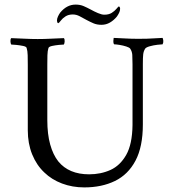

<svg xmlns="http://www.w3.org/2000/svg" viewBox="-20 -812 746 836"><path d="M309 -792Q329 -792 344 -785.5Q359 -779 374 -771Q390 -762 406.5 -755Q423 -748 434 -748Q454 -748 466.5 -756Q479 -764 486.5 -773Q494 -782 497 -784Q500 -784 501.5 -780.5Q503 -777 503 -774Q503 -765 498.5 -756Q494 -747 489 -740Q476 -724 459 -714Q442 -704 422 -704Q402 -704 387 -710.5Q372 -717 357 -725Q341 -734 326.5 -741.5Q312 -749 297 -749Q278 -749 265 -740.5Q252 -732 245 -722.5Q238 -713 234 -711Q231 -711 229.5 -715Q228 -719 228 -722Q228 -731 232.5 -740.5Q237 -750 242 -757Q271 -792 309 -792ZM144 -642Q173 -642 200.5 -643.5Q228 -645 258 -646Q262 -642 261.5 -632Q261 -622 258 -618Q252 -618 236.5 -616.5Q221 -615 207 -612Q193 -609 191 -603Q187 -591 186.5 -571.5Q186 -552 186 -530V-289Q186 -228 198.5 -183Q211 -138 234 -109Q280 -53 368 -53Q419 -53 461 -72Q503 -91 529.5 -137.5Q556 -184 557 -268V-532Q557 -558 556 -573Q555 -588 547 -600Q544 -605 530 -609.5Q516 -614 500.5 -616.5Q485 -619 477 -619Q473 -624 473.5 -633.5Q474 -643 475 -647Q504 -646 527.5 -644.5Q551 -643 583 -643Q606 -643 620.5 -643.5Q635 -644 650.5 -645Q666 -646 688 -647Q690 -643 691 -635Q692 -627 688 -619Q682 -619 665 -617Q648 -615 632 -610.5Q616 -606 612 -600Q605 -589 603.5 -575Q602 -561 602 -533V-270Q602 -173 570 -112.5Q538 -52 480.5 -24Q423 4 347 4Q295 4 250 -13Q205 -30 173 -61Q139 -93 120 -140Q101 -187 101 -245V-530Q101 -552 100.5 -571.5Q100 -591 96 -603Q95 -609 80.5 -612Q66 -615 50.5 -616.5Q35 -618 29 -618Q26 -622 25.5 -632Q25 -642 29 -646Q59 -645 87.5 -643.5Q116 -642 144 -642Z"/></svg>

Font: Amiri
Style: Regular
Weight: 400
Designer: Khaled Hosny
Version: Version 0.114